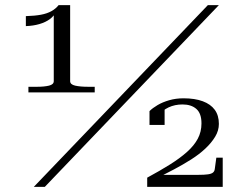

<svg xmlns="http://www.w3.org/2000/svg" viewBox="-20 -730 979 750"><path d="M254 -413Q254 -400 273.5 -395.5Q293 -391 325 -391H350V-369H91V-391H124Q153 -391 171.5 -395.5Q190 -400 190 -413V-679L199 -686Q192 -668 175 -655.5Q158 -643 134 -636Q110 -629 81 -628V-667Q116 -668 140 -672.5Q164 -677 181 -686.5Q198 -696 209 -710H254ZM792 -710H835L155 0H112ZM754 -47H594Q591 -46 590 -43Q589 -40 589.5 -37.5Q590 -35 590 -33Q625 -50 660 -68.5Q695 -87 726.5 -107Q758 -127 782 -149.5Q806 -172 820.5 -196Q835 -220 835 -246Q835 -279 819 -301Q803 -323 772 -334.5Q741 -346 697 -346Q667 -346 641 -338.5Q615 -331 595.5 -319.5Q576 -308 564 -296V-242H623V-311Q618 -311 613 -306.5Q608 -302 605 -295.5Q602 -289 602 -280Q614 -299 638.5 -310.5Q663 -322 693 -322Q727 -322 747 -304.5Q767 -287 767 -248Q767 -215 752.5 -188Q738 -161 710.5 -136.5Q683 -112 644 -87.5Q605 -63 555 -36V0H850V-114H825L819 -70Q818 -61 812 -56Q806 -51 792.5 -49Q779 -47 754 -47Z"/></svg>

Font: Roboto Serif 120pt Expanded Light
Style: Regular
Weight: 300
Width: 7
Designer: Greg Gazdowicz
Foundry: Commercial Type
Version: Version 1.008